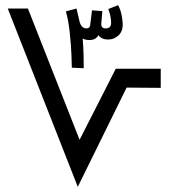

<svg xmlns="http://www.w3.org/2000/svg" viewBox="-20 -723 662 743"><path d="M470 -384 281 0 10 -690H88L288 -182L428 -457H602V-383ZM258 -461 304 -459Q304 -476 303.5 -505.5Q303 -535 300 -574Q311 -568 326 -568Q351 -568 361 -587Q373 -570 398 -570Q421 -570 438 -585.5Q455 -601 455 -628Q455 -640 451 -662.5Q447 -685 437 -703L399 -688Q410 -659 410 -635Q410 -613 389 -613Q371 -613 372 -631L376 -680L336 -683Q331 -638 329 -625.5Q327 -613 315 -613Q297 -613 289 -635L276 -690L235 -679Q245 -643 250 -596Q255 -549 256.5 -510.5Q258 -472 258 -461Z"/></svg>

Font: Noto Sans Arabic
Style: Regular
Weight: 400
Designer: Nadine Chahine - Monotype Design Team
Foundry: Monotype Imaging Inc.
Version: Version 1.902